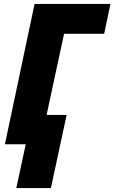

<svg xmlns="http://www.w3.org/2000/svg" viewBox="-20 -734 582 977"><path d="M63 223H239L319 -149H217L306 -562H510L542 -714H156L5 0H111Z"/></svg>

Font: Noto Sans UI SemiCondensed Black
Style: Italic
Weight: 900
Width: 4
Italic angle: -372°
Designer: Monotype Design Team
Foundry: Monotype Imaging Inc.
Version: Version 1.901